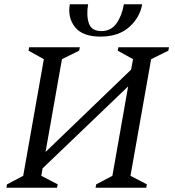

<svg xmlns="http://www.w3.org/2000/svg" viewBox="-20 -882 824 902"><path d="M10 0 13 -16 89 -56 186 -604 114 -644 117 -660H355L352 -644L271 -604L194 -168L596 -555L605 -604L533 -644L536 -660H774L771 -644L690 -604L593 -56L670 -16L667 0H429L432 -16L508 -56L582 -476L180 -91L174 -56L251 -16L248 0ZM308 -862H394Q385 -809 397.5 -772.5Q410 -736 456 -736Q502 -736 527.5 -772.5Q553 -809 562 -862H648Q637 -799 586.5 -754.5Q536 -710 452 -710Q368 -710 332.5 -754.5Q297 -799 308 -862Z"/></svg>

Font: Spectral SC
Style: Italic
Weight: 400
Italic angle: -10°
Designer: Jean-Baptiste Levee
Foundry: Production Type
Version: Version 2.001